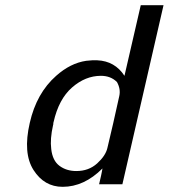

<svg xmlns="http://www.w3.org/2000/svg" viewBox="-20 -712 652 742"><path d="M95 -237Q121 -352 197 -419Q252 -468 313 -477Q338 -480 356 -479Q424 -476 461 -419L524 -692H612L453 0H363L371 -35L373 -45L376 -61Q305 10 222 10Q151 10 109.5 -55Q68 -120 95 -237ZM187 -240Q186 -238 186 -234Q186 -230 185 -228Q173 -175 178 -136Q183 -91 210 -71Q237 -51 275 -51Q323 -51 355.5 -80.5Q388 -110 395 -140Q417 -231 441 -341Q447 -368 432 -395Q408 -419 370 -419Q310 -419 258.5 -374Q207 -329 187 -240Z"/></svg>

Font: Coval
Style: Book Italic
Weight: 350
Foundry: Context Ltd
Version: Version 001.000